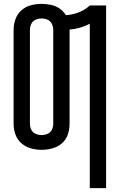

<svg xmlns="http://www.w3.org/2000/svg" viewBox="-20 -763 616 988"><path d="M442 205H526V-735H442Q418 -712 385.5 -699.5Q353 -687 319 -685Q306 -706 286 -719.5Q266 -733 242 -738Q218 -743 194 -743Q166 -743 139 -736Q112 -729 90.5 -710Q69 -691 59.5 -664Q50 -637 50 -609V-126Q50 -98 59.5 -71Q69 -44 90.5 -25.5Q112 -7 139 0.5Q166 8 194 8Q222 8 249.5 0.5Q277 -7 298.5 -25.5Q320 -44 329 -71Q338 -98 338 -126V-611Q365 -613 391.5 -620.5Q418 -628 442 -641ZM194 -68Q178 -68 163 -74.5Q148 -81 141 -95.5Q134 -110 134 -126V-609Q134 -625 141 -640Q148 -655 163 -661.5Q178 -668 194 -668Q210 -668 225 -661.5Q240 -655 247 -640Q254 -625 254 -609V-126Q254 -110 247 -95.5Q240 -81 225 -74.5Q210 -68 194 -68Z"/></svg>

Font: Iosevka SS01 Extended
Style: Regular
Weight: 400
Width: 7
Monospace: yes
Designer: Belleve Invis
Foundry: Belleve Invis
Version: Version 3.4.7; ttfautohint (v1.8.3)